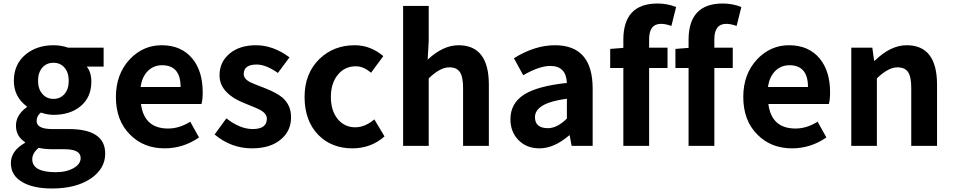

<svg xmlns="http://www.w3.org/2000/svg" viewBox="-20 -832 5437 1095"><path d="M110 208Q42 170 42 99Q42 28 122 -17V-22Q71 -55 71 -116Q71 -176 133 -221V-225Q59 -280 59 -371Q59 -466 127 -522Q191 -574 285 -574Q329 -574 369 -560H571V-452H475Q501 -419 501 -367Q501 -276 438 -225Q379 -177 285 -177Q252 -177 213 -190Q189 -171 189 -142Q189 -96 277 -96H372Q580 -96 580 44Q580 130 498 186Q414 243 276 243Q172 243 110 208ZM347 -295Q372 -323 372 -371Q372 -419 347 -447Q324 -474 285 -474Q246 -474 222 -447Q197 -419 197 -371Q197 -323 223 -295Q247 -268 285 -268Q323 -268 347 -295ZM401 126Q440 103 440 69Q440 19 347 19H279Q233 19 201 11Q164 41 164 76Q164 150 298 150Q360 150 401 126Z M722 -64Q641 -144 641 -279Q641 -410 721 -495Q797 -574 902 -574Q1014 -574 1077 -498Q1136 -426 1136 -306Q1136 -262 1129 -239H784Q802 -99 939 -99Q1003 -99 1065 -138L1115 -48Q1025 14 919 14Q799 14 722 -64ZM1010 -336Q1010 -460 904 -460Q858 -460 825 -429Q790 -395 782 -336Z M1204 -65 1271 -157Q1349 -96 1421 -96Q1502 -96 1502 -155Q1502 -183 1466 -204Q1448 -214 1385 -239Q1232 -297 1232 -402Q1232 -478 1289 -526Q1346 -574 1440 -574Q1538 -574 1631 -505L1565 -416Q1496 -464 1444 -464Q1370 -464 1370 -410Q1370 -383 1405 -364Q1418 -357 1484 -332Q1557 -304 1590 -276Q1640 -233 1640 -163Q1640 -86 1583 -38Q1523 14 1417 14Q1298 14 1204 -65Z M1795 -63Q1717 -144 1717 -279Q1717 -414 1803 -497Q1884 -574 2003 -574Q2093 -574 2166 -512L2096 -417Q2053 -454 2010 -454Q1946 -454 1907 -406Q1867 -358 1867 -279Q1867 -201 1906 -153Q1945 -106 2006 -106Q2061 -106 2115 -151L2173 -54Q2096 14 1990 14Q1871 14 1795 -63Z M2279 -798H2425V-597L2419 -492Q2507 -574 2595 -574Q2768 -574 2768 -349V0H2621V-331Q2621 -395 2602 -422Q2584 -448 2542 -448Q2490 -448 2425 -385V0H2279Z M2937 -33Q2891 -80 2891 -152Q2891 -242 2968 -292Q3044 -341 3213 -359Q3209 -456 3118 -456Q3056 -456 2964 -403L2911 -500Q3030 -574 3145 -574Q3360 -574 3360 -327V0H3240L3229 -60H3226Q3140 14 3057 14Q2983 14 2937 -33ZM3213 -156V-269Q3031 -245 3031 -164Q3031 -101 3105 -101Q3158 -101 3213 -156Z M3809 -684Q3776 -696 3750 -696Q3682 -696 3682 -608V-560H3787V-444H3682V0H3535V-444H3460V-553L3535 -559V-605Q3535 -812 3730 -812Q3786 -812 3836 -792Z M4181 -684Q4148 -696 4122 -696Q4054 -696 4054 -608V-560H4159V-444H4054V0H3907V-444H3832V-553L3907 -559V-605Q3907 -812 4102 -812Q4158 -812 4208 -792Z M4300 -64Q4219 -144 4219 -279Q4219 -410 4299 -495Q4375 -574 4480 -574Q4592 -574 4655 -498Q4714 -426 4714 -306Q4714 -262 4707 -239H4362Q4380 -99 4517 -99Q4581 -99 4643 -138L4693 -48Q4603 14 4497 14Q4377 14 4300 -64ZM4588 -336Q4588 -460 4482 -460Q4436 -460 4403 -429Q4368 -395 4360 -336Z M4835 -560H4955L4965 -486H4969Q5059 -574 5151 -574Q5324 -574 5324 -349V0H5177V-331Q5177 -395 5158 -422Q5140 -448 5098 -448Q5046 -448 4981 -385V0H4835Z"/></svg>

Font: `nÑOS-|
Style: Bold
Weight: 700
Designer: Ryoko NISHIZUKA ¬âXZm¬º[P (kana & ideographs); Paul D. Hunt (Latin, Greek & Cyrillic); Wenlong ZHANG _ e¬á¬ü¬ô (bopomof
Foundry: Adobe Systems Incorporated
Version: Version 1.00 June 24, 2014, initial release